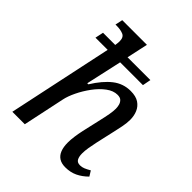

<svg xmlns="http://www.w3.org/2000/svg" viewBox="-213 -887 1024 1024"><g transform="rotate(45 299.0 -375.0)"><path d="M452 10Q423 10 404.5 -2Q386 -14 377 -37Q368 -60 368 -93Q368 -115 371.5 -140Q375 -165 381 -193L402 -285Q413 -332 417.5 -357.5Q422 -383 422 -402Q422 -415 418.5 -428.5Q415 -442 405.5 -451.5Q396 -461 376 -461Q345 -461 314 -438Q283 -415 256.5 -379Q230 -343 211.5 -304.5Q193 -266 187 -236L137 0H43L169 -593H77L87 -640H179Q181 -651 181.5 -659.5Q182 -668 182 -671Q182 -701 161.5 -709.5Q141 -718 112 -718H103L112 -760H298L272 -640H444L435 -593H263L218 -390H226Q267 -456 311 -490.5Q355 -525 411 -525Q451 -525 474 -509.5Q497 -494 507.5 -469Q518 -444 518 -414Q518 -389 512 -359.5Q506 -330 500 -304L477 -202Q471 -175 467 -150.5Q463 -126 463 -106Q463 -82 471 -67.5Q479 -53 500 -53Q514 -53 527.5 -58.5Q541 -64 560 -75L578 -46Q551 -19 520.5 -4.5Q490 10 452 10Z"/></g></svg>

Font: Noto Serif
Style: Italic
Weight: 400
Italic angle: -12°
Designer: Monotype Design Team
Foundry: Monotype Imaging Inc.
Version: Version 2.013